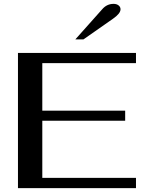

<svg xmlns="http://www.w3.org/2000/svg" viewBox="-20 -974 752 994"><path d="M73 -700H684V-647H199V-401H628V-349H199V-53H684V0H73ZM509 -926Q533 -954 568 -954Q584 -954 594 -946Q604 -938 604 -926Q604 -904 565 -877L412 -770H370Z"/></svg>

Font: Fahkwang Medium
Style: Regular
Weight: 500
Version: Version 1.000; ttfautohint (v1.6)